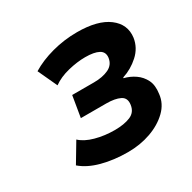

<svg xmlns="http://www.w3.org/2000/svg" viewBox="-115 -825 709 709"><g transform="rotate(-30 240.0 -471.0)"><path d="M239 -232Q179 -232 128.5 -245.5Q78 -259 47 -286L96 -368Q117 -348 155.5 -337.5Q194 -327 237 -327Q277 -327 303.5 -338Q330 -349 334 -379Q338 -407 316.5 -417.5Q295 -428 258 -428H150L165 -518H258Q295 -518 320.5 -530Q346 -542 350 -570Q353 -594 333.5 -604.5Q314 -615 276 -615Q242 -615 203 -605.5Q164 -596 136 -576L98 -658Q137 -682 189 -696Q241 -710 296 -710Q384 -710 429 -676Q474 -642 467 -588Q461 -548 430 -520Q399 -492 361 -480L360 -477Q385 -471 406 -456.5Q427 -442 438.5 -419Q450 -396 445 -361Q441 -322 411 -293Q381 -264 336 -248Q291 -232 239 -232Z"/></g></svg>

Font: Nunito Sans 7pt ExtraBold
Style: Italic
Weight: 800
Italic angle: -9°
Designer: Vernon Adams
Foundry: Vernon Adams
Version: Version 3.101;gftools[0.9.27]